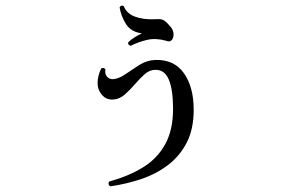

<svg xmlns="http://www.w3.org/2000/svg" viewBox="-20 -613 1040 679"><path d="M370 46Q365 43 364 38Q363 33 366 29Q435 10 485.5 -21Q536 -52 564 -102.5Q592 -153 592 -228Q592 -296 577 -331.5Q562 -367 529 -366Q509 -366 491.5 -350.5Q474 -335 456.5 -314.5Q439 -294 420.5 -278Q402 -262 380 -261Q361 -260 349 -269.5Q337 -279 330 -294Q323 -311 326 -332Q329 -353 338 -371Q348 -376 353 -367Q350 -352 358 -342.5Q366 -333 379 -333Q399 -334 422.5 -350Q446 -366 472.5 -383Q499 -400 529 -401Q596 -403 630.5 -354Q665 -305 665 -225Q665 -156 640 -108Q615 -60 573 -28.5Q531 3 478.5 20.5Q426 38 370 46ZM442 -451Q430 -455 434 -464Q442 -472 456 -481Q470 -490 482 -495Q443 -500 425.5 -528Q408 -556 403 -587Q408 -597 418 -591Q427 -566 456.5 -554.5Q486 -543 530 -545Q551 -547 560.5 -540.5Q570 -534 579 -523Q592 -510 593.5 -495.5Q595 -481 588 -472Q581 -463 567 -469Q531 -479 500.5 -472Q470 -465 442 -451Z"/></svg>

Font: Zen Old Mincho SemiBold
Style: Regular
Weight: 600
Version: Version 1.500